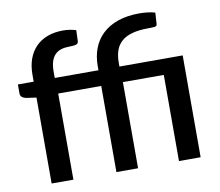

<svg xmlns="http://www.w3.org/2000/svg" viewBox="-81 -837 1068 934"><g transform="rotate(-10 453.5 -370.5)"><path d="M100.5 0V-424.5L50.5 -431.5Q38 -434 30.2 -440.5Q22.5 -447 22.5 -459V-503H100.5V-537.5Q100.5 -581.5 113.2 -616Q126 -650.5 149.8 -674.5Q173.5 -698.5 207.5 -711Q241.5 -723.5 284 -723.5Q301.5 -723.5 317.2 -721Q333 -718.5 348 -714L346 -659.5Q345 -646.5 332.8 -643.8Q320.5 -641 302 -641Q279.5 -641 261.5 -635.8Q243.5 -630.5 230.8 -618Q218 -605.5 211.2 -585Q204.5 -564.5 204.5 -534.5V-503H420.5V-524.5Q420.5 -571.5 435.5 -611Q450.5 -650.5 480.8 -679.5Q511 -708.5 557 -724.8Q603 -741 664.5 -741Q684 -741 705.2 -738.5Q726.5 -736 741.5 -731L738 -675Q737 -664.5 725.5 -663.2Q714 -662 695 -662Q648.5 -662 616 -653.2Q583.5 -644.5 563 -626.8Q542.5 -609 533.2 -582.8Q524 -556.5 524 -521.5V-503H836.5V0H729.5V-425.5H527.5V0H420.5V-425.5H208V0Z"/></g></svg>

Font: Lato 2
Style: Regular
Weight: 600
Designer: Lukasz Dziedzic with Adam Twardoch and Botio Nikoltchev
Foundry: tyPoland Lukasz Dziedzic
Version: Version 2.015; 2015-08-06; http://www.latofonts.com/